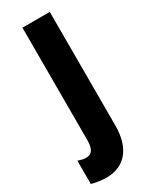

<svg xmlns="http://www.w3.org/2000/svg" viewBox="-239 -596 698 882"><g transform="rotate(-30 110.5 -155.0)"><path d="M44 240C144 240 199 170 199 53V-550H54V47C54 92 40 114 10 114C-3 114 -18 111 -33 105V229C-16 234 21 240 44 240Z"/></g></svg>

Font: Noto Sans Georgian ExtraCondensed ExtraBold
Style: Regular
Weight: 800
Width: 2
Designer: Monotype Design Team, Akaki Razmadze
Foundry: Google LLC
Version: Version 2.005